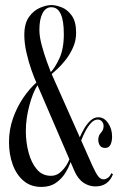

<svg xmlns="http://www.w3.org/2000/svg" viewBox="-20 -729 486 758"><path d="M143.5 9Q101.5 9 73 -15.2Q44.5 -39.5 30 -79.8Q15.5 -120 15.5 -168Q15.5 -217.5 31.5 -262.5Q47.5 -307.5 72.2 -343.5Q97 -379.5 123.5 -403Q115.5 -420.5 104.2 -452.2Q93 -484 84.5 -521Q76 -558 76 -591Q76 -636 94.2 -661.8Q112.5 -687.5 137.8 -698.2Q163 -709 183 -709Q200.5 -709 223.5 -700Q246.5 -691 263.5 -667.2Q280.5 -643.5 280.5 -599.5Q280.5 -568.5 268.2 -541.2Q256 -514 239 -492.5Q222 -471 206.5 -456.8Q191 -442.5 184 -436.5L295 -187Q302.5 -204.5 313.2 -222.8Q324 -241 337.8 -253.5Q351.5 -266 368.5 -266Q391 -266 406.8 -243Q422.5 -220 422.5 -190Q422.5 -170 416 -157.5Q409.5 -145 395.5 -145Q380.5 -145 374.2 -154.8Q368 -164.5 368 -177Q368 -194 378.5 -205Q389 -216 389 -231Q389 -242 382.5 -249.5Q376 -257 366 -257Q352 -257 339.8 -244Q327.5 -231 317.5 -211.8Q307.5 -192.5 300.5 -174.5L344 -76.5Q357.5 -46.5 367 -33.8Q376.5 -21 389 -21Q397 -21 406 -27.2Q415 -33.5 419.5 -45.5L426 -41Q407 7 357 7Q332 7 310.2 -7.2Q288.5 -21.5 274.5 -52.5L258.5 -89.5Q252 -69 237.8 -46Q223.5 -23 200.5 -7Q177.5 9 143.5 9ZM135.5 -611Q135.5 -584.5 144.8 -550.2Q154 -516 164.8 -486.5Q175.5 -457 180.5 -444.5Q196.5 -460.5 214.2 -498Q232 -535.5 232 -594.5Q232 -700.5 182.5 -700.5Q160.5 -700.5 148 -676.8Q135.5 -653 135.5 -611ZM82 -211.5Q82 -167.5 92.8 -127Q103.5 -86.5 125.2 -60.8Q147 -35 180.5 -35Q205 -34.5 224.5 -54.5Q244 -74.5 254 -100L128 -392.5Q109.5 -364 95.8 -312.2Q82 -260.5 82 -211.5Z"/></svg>

Font: Imbue 100pt
Style: Regular
Weight: 400
Designer: Tyler Finck
Foundry: Etcetera Type Company
Version: Version 1.102; ttfautohint (v1.8.3)